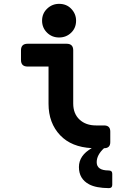

<svg xmlns="http://www.w3.org/2000/svg" viewBox="-20 -762 626 987"><path d="M283.7 -742.2Q321.3 -742.2 345.2 -717.8Q371.1 -691.4 371.1 -655.8Q371.1 -618.2 345.7 -593.8Q320.3 -569.3 283.7 -569.3Q247.6 -569.3 222.7 -593.3Q196.3 -618.7 196.3 -655.8Q196.3 -692.9 222.7 -717.8Q248.5 -742.2 283.7 -742.2ZM451.7 -0.5Q347.2 -5.9 289.6 -66.4Q229.5 -129.4 229.5 -228.5V-419.9H122.1Q87.9 -419.9 87.9 -453.6V-503.4Q87.9 -537.1 122.1 -537.1H322.3Q356.4 -537.1 356.4 -503.4V-230Q356.4 -177.2 389.2 -147Q421.4 -117.2 473.6 -117.2H514.6Q546.9 -117.2 546.9 -85.9V-31.2Q546.9 0 514.6 0Q477.1 34.7 477.1 71.8Q477.1 114.3 538.6 114.3Q557.1 114.3 557.1 131.3V188Q557.1 205.1 540 205.1Q473.6 204.6 438 185.5Q385.7 157.7 385.7 96.7Q385.7 37.1 451.7 -0.5Z"/></svg>

Font: Simply Mono
Style: Bold
Weight: 700
Designer: Wojciech Kalinowski "wmk69" (wmk69@o2.pl)
Foundry: Wojciech Kalinowski "wmk69" (wmk69@o2.pl)
Version: Version 1.0.0